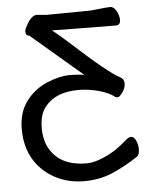

<svg xmlns="http://www.w3.org/2000/svg" viewBox="-53 -757 657 824"><g transform="rotate(-5 276.0 -345.5)"><path d="M275.9 22Q207 22 149.9 -9Q92.8 -40 60.8 -94.5Q28.8 -148.9 28.8 -223.1Q28.8 -295.9 64.7 -343.5Q100.6 -391.1 155.3 -414.1Q210 -437 252 -437Q293 -437 316.9 -432.1L95.7 -621.1Q80.6 -621.1 80.6 -640.1Q80.6 -649.9 88.9 -663.1Q108.9 -703.1 132.8 -707L176.8 -703.1L366.7 -705.1Q388.7 -707 414.8 -710Q440.9 -712.9 452.6 -712.9Q467.8 -712.9 478.8 -692.9Q489.7 -672.9 489.7 -654.8Q489.7 -631.8 470.7 -631.8Q382.8 -631.8 194.8 -634.8Q225.6 -610.8 262.7 -577.1Q418.9 -434.1 469.7 -408.2Q485.8 -399.9 485.8 -379.9Q485.8 -361.8 472.4 -343Q459 -324.2 450.9 -324.2Q442.9 -324.2 439.9 -327.1Q418 -345.2 374.3 -357.7Q330.6 -370.1 284.7 -370.1Q186 -370.1 139.6 -310.1Q114.7 -277.8 114.7 -220.9Q114.7 -164.1 138.7 -126.5Q162.6 -88.9 201.7 -71Q240.7 -53.2 293 -53.2Q343.8 -53.2 417 -97.2Q447.8 -118.2 464.8 -134Q481.9 -149.9 492.7 -149.9Q505.9 -149.9 513.9 -131.8Q522 -113.8 522 -94.2Q522 -71.8 510.7 -63Q455.6 -25.9 399.7 -2Q343.8 22 275.9 22Z"/></g></svg>

Font: LXGW WenKai GB Screen
Style: Regular
Weight: 400
Designer: LXGW / Fontworks Inc.
Foundry: LXGW / Fontworks Inc.
Version: Version 1.321;February 19, 2024;FontCreator 14.0.0.2901 64-b